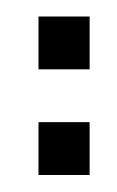

<svg xmlns="http://www.w3.org/2000/svg" viewBox="-20 -445 140 229"><path d="M25.9 -299.3H86.9V-236.3H25.9ZM25.9 -425.3H86.9V-362.3H25.9Z"/></svg>

Font: Fibel Sued LRS
Style: Regular
Weight: 400
Designer: Peter Wiegel
Foundry: Peter Wiegel
Version: Version 000.000